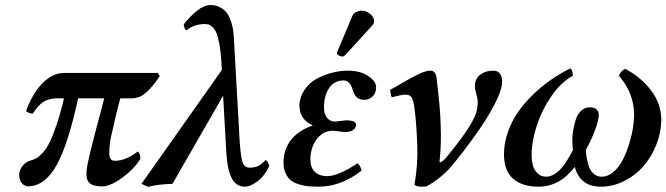

<svg xmlns="http://www.w3.org/2000/svg" viewBox="-20 -718 2603 750"><path d="M596.2 -433.1 604 -420.9Q561.5 -356.9 527.8 -340.8Q508.3 -334 497.1 -334H450.2Q436.5 -287.1 413.1 -181.2Q407.2 -150.9 407.2 -127Q405.8 -117.2 408.2 -106Q412.6 -89.8 428.2 -89.8Q471.2 -89.8 518.1 -126Q522.9 -124 525.9 -115.2Q528.8 -106.4 527.8 -96.2Q503.4 -58.1 461.2 -26.4Q418.9 5.4 386.2 9.8H370.1Q344.2 8.3 332 -1Q319.8 -10.3 317.9 -30.8Q316.4 -53.2 325.2 -91.8Q336.4 -144 387.2 -334H285.2Q246.1 -153.8 201.2 -73Q156.2 7.8 91.8 9.8Q86.4 11.2 80.1 7.8Q63 2 57.1 -17.1Q55.2 -26.9 55.2 -32.2Q54.2 -37.1 56.2 -46.9Q60.1 -61.5 72.3 -74.5Q84.5 -87.4 99.1 -90.8Q111.8 -94.7 121.1 -99.4Q130.4 -104 145.3 -119.6Q160.2 -135.3 172.6 -159.4Q185.1 -183.6 200.4 -228.5Q215.8 -273.4 230 -334H205.1Q170.9 -334 148.9 -319.6Q127 -305.2 108.9 -274.9Q102.5 -273.4 93 -277.3Q83.5 -281.2 82 -285.2Q89.8 -308.1 102.3 -331.5Q114.7 -355 131.8 -377Q148.9 -398.9 171.4 -414.1Q193.8 -429.2 216.8 -432.1Q220.2 -432.1 226.8 -432.6Q233.4 -433.1 236.8 -433.1Z M1031.7 -69.8Q1014.6 -31.7 986.6 -10.3Q958.5 11.2 936.5 11.2Q902.3 11.2 885 -22.2Q867.7 -55.7 863.8 -126L851.6 -344.2L653.8 0Q590.3 2.4 558.6 12.2L532.7 0L846.7 -444.8L844.7 -478Q842.3 -517.6 836.9 -546.1Q831.5 -574.7 825.4 -589.4Q819.3 -604 810.3 -612.3Q801.3 -620.6 794.7 -622.3Q788.1 -624 778.8 -624Q739.7 -624 707.5 -599.1Q704.6 -600.6 701.2 -608.4Q697.8 -616.2 697.8 -623Q722.2 -654.3 750 -676.3Q777.8 -698.2 802.7 -698.2Q813 -698.2 822.3 -696.3Q831.5 -694.3 844.7 -686.5Q857.9 -678.7 867.4 -665.5Q877 -652.3 884.5 -627.4Q892.1 -602.5 893.6 -568.8L913.6 -213.9Q915.5 -172.4 917.7 -147.2Q919.9 -122.1 922.9 -104Q925.8 -85.9 930.4 -77.9Q935.1 -69.8 940.7 -66.4Q946.3 -63 955.6 -63Q972.7 -63 986.6 -68.8Q1000.5 -74.7 1017.6 -92.8Q1022.5 -91.3 1026.6 -83.5Q1030.8 -75.7 1031.7 -69.8Z M1192.4 -96.2Q1192.4 -63 1210.2 -46.4Q1228 -29.8 1260.3 -29.8Q1305.2 -32.2 1376.5 -80.1Q1387.7 -71.8 1392.6 -51.8Q1313.5 10.3 1226.6 11.2Q1203.1 11.2 1185.8 9.8Q1168.5 8.3 1148.7 2.4Q1128.9 -3.4 1116.5 -13.2Q1104 -22.9 1095.7 -40.8Q1087.4 -58.6 1087.4 -83Q1087.4 -133.3 1116.2 -170.7Q1145 -208 1201.7 -228Q1153.3 -250.5 1150.4 -296.9Q1149.4 -299.8 1149.4 -306.2Q1150.9 -339.8 1169.2 -366.9Q1187.5 -394 1215.8 -409.7Q1244.1 -425.3 1275.9 -433.6Q1307.6 -441.9 1339.4 -441.9Q1387.7 -441.9 1418.5 -420.9Q1449.2 -399.9 1449.2 -377.9Q1449.2 -354.5 1435.5 -341.3Q1421.9 -328.1 1404.3 -328.1Q1382.8 -328.1 1372.8 -338.6Q1362.8 -349.1 1357.4 -368.2Q1346.7 -403.8 1322.3 -403.8Q1285.6 -403.8 1265.6 -374Q1245.6 -344.2 1245.6 -298.8Q1245.6 -271.5 1257.6 -257.3Q1269.5 -243.2 1288.6 -243.2Q1293 -243.2 1311.3 -245.6Q1329.6 -248 1336.4 -248Q1343.3 -248 1345.2 -247.1Q1370.6 -245.6 1370.6 -231Q1370.6 -218.3 1359.6 -210.2Q1348.6 -202.1 1325.2 -202.1Q1321.8 -202.1 1305.7 -204.6Q1289.6 -207 1282.2 -207Q1277.3 -208.5 1274.4 -207Q1248.5 -205.6 1229.2 -187.7Q1210 -169.9 1201.2 -145.5Q1192.4 -121.1 1192.4 -96.2ZM1379.4 -673.8Q1388.2 -679.2 1408.2 -673.8Q1418.9 -669.9 1427.7 -662.1Q1436.5 -654.3 1439.5 -645Q1441.4 -642.1 1441.4 -634.8Q1441.4 -627.4 1435.5 -620.1L1330.6 -504.9Q1322.8 -497.1 1318.4 -497.1Q1312 -497.1 1304.2 -501Q1296.4 -504.9 1296.4 -509.8V-511.2Q1298.3 -517.1 1298.3 -518.1Q1299.3 -521 1301.3 -524.9L1356.4 -655.8Q1362.3 -669.9 1379.4 -673.8Z M1598.1 -301.8Q1593.3 -331.5 1586.4 -339.8Q1579.6 -348.1 1564 -348.1H1555.2Q1550.8 -347.7 1510.3 -337.9Q1505.9 -346.7 1503.9 -367.2Q1517.1 -373.5 1553 -394.8Q1588.9 -416 1616.5 -429Q1644 -441.9 1661.1 -441.9Q1670.9 -441.9 1676.5 -436Q1682.1 -430.2 1683.3 -424.6Q1684.6 -418.9 1686 -407.2Q1700.2 -290.5 1701.2 -231.9Q1704.6 -155.3 1697.3 -91.8Q1696.3 -88.9 1698.2 -83Q1713.4 -89.4 1724.1 -104Q1831.5 -233.4 1842.3 -286.1Q1846.2 -302.2 1846.2 -315.9Q1846.2 -325.2 1845.2 -329.1Q1844.2 -338.4 1840.6 -351.1Q1836.9 -363.8 1835.9 -370.1Q1835 -374 1835 -380.9Q1835 -410.2 1855.5 -426Q1876 -441.9 1907.2 -441.9Q1936 -441.9 1940.9 -409.2Q1942.4 -402.8 1940.9 -397.9V-389.2Q1937 -359.4 1912.6 -311.8Q1888.2 -264.2 1854.7 -215.8Q1821.3 -167.5 1790.5 -127.4Q1759.8 -87.4 1735.8 -60.1Q1699.7 -20 1647 9.8Q1641.1 11.2 1624 11.2Q1608.9 11.2 1599.1 3.9Q1612.8 -74.7 1609.9 -151.9Q1606.4 -246.1 1598.1 -301.8Z M2563 -250Q2563 -202.6 2544.7 -155.3Q2526.4 -107.9 2495.4 -71.3Q2464.4 -34.7 2419.9 -11.7Q2375.5 11.2 2326.7 11.2Q2246.6 11.2 2225.1 -65.9Q2166 11.2 2084 11.2Q2019.5 11.2 1984.1 -20Q1948.7 -51.3 1948.7 -115.2Q1948.7 -159.2 1963.9 -202.1Q1979 -245.1 2003.9 -280.8Q2028.8 -316.4 2062.7 -349.1Q2096.7 -381.8 2132.8 -406.7Q2168.9 -431.6 2208 -451.2Q2217.8 -442.9 2217.8 -421.9Q2172.4 -397.9 2134.5 -343.3Q2096.7 -288.6 2076.7 -226.8Q2056.6 -165 2056.6 -112.8Q2056.6 -91.3 2061 -73.5Q2065.4 -55.7 2078.9 -41.7Q2092.3 -27.8 2113.8 -27.8Q2127.4 -27.8 2141.4 -35.4Q2155.3 -43 2165.3 -52.7Q2175.3 -62.5 2186.5 -78.9Q2197.8 -95.2 2203.6 -105.2Q2209.5 -115.2 2217.8 -130.9Q2216.8 -145 2215.8 -165.5Q2214.8 -186 2219 -209.5Q2223.1 -232.9 2229.7 -252.7Q2236.3 -272.5 2250.2 -285.6Q2264.2 -298.8 2282.7 -298.8Q2318.8 -298.8 2318.8 -269Q2318.8 -246.1 2301.8 -203.1Q2284.7 -160.2 2268.1 -131.8Q2269.5 -115.7 2271 -105.7Q2272.5 -95.7 2276.9 -79.3Q2281.2 -63 2287.4 -53Q2293.5 -43 2304.4 -35.4Q2315.4 -27.8 2330.1 -27.8Q2355 -27.8 2376.5 -46.4Q2397.9 -64.9 2412.4 -93Q2426.8 -121.1 2437.3 -154.8Q2447.8 -188.5 2452.4 -218Q2457 -247.6 2457 -269Q2457 -353.5 2397.9 -421.9Q2403.8 -439.9 2421.9 -449.2Q2482.9 -417.5 2522.9 -365.2Q2563 -313 2563 -250Z"/></svg>

Font: Common Serif SemiBold
Style: Italic
Weight: 600
Italic angle: -12°
Designer: Philipp H. Poll, Khaled Hosny
Foundry: Stefan Peev, Context Ltd.
Version: Version 1.026